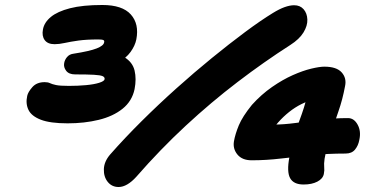

<svg xmlns="http://www.w3.org/2000/svg" viewBox="-20 -732 1500 769"><path d="M251 -238Q181 -238 143.5 -252.5Q106 -267 94 -292Q82 -317 89 -348Q92 -363 109.5 -383Q127 -403 159 -403Q172 -403 180 -399Q188 -395 204 -391.5Q220 -388 256 -388Q292 -388 324.5 -391Q357 -394 377.5 -400.5Q398 -407 399 -415Q400 -423 391 -427Q382 -431 356 -432.5Q330 -434 281 -434Q256 -434 245 -448.5Q234 -463 237 -479Q239 -492 248.5 -503.5Q258 -515 275 -517Q339 -527 367 -538Q395 -549 397 -562Q399 -569 394 -571.5Q389 -574 374 -574Q326 -574 294 -569.5Q262 -565 239.5 -560Q217 -555 199 -555Q171 -555 159 -571.5Q147 -588 152 -614Q157 -642 183.5 -664Q210 -686 260.5 -699Q311 -712 390 -712Q470 -712 504 -674Q538 -636 526 -574Q521 -549 503 -524Q485 -499 451.5 -480.5Q418 -462 367 -454L378 -523Q445 -523 478 -503Q511 -483 519 -449.5Q527 -416 519 -375Q509 -327 471 -296.5Q433 -266 375.5 -252Q318 -238 251 -238ZM455 17Q428 17 411.5 -3.5Q395 -24 396 -54.5Q397 -85 421 -113Q479 -179 547 -246.5Q615 -314 687 -378.5Q759 -443 829 -500Q899 -557 961.5 -603.5Q1024 -650 1073 -680Q1099 -696 1120 -703.5Q1141 -711 1158 -711Q1182 -711 1196 -695Q1210 -679 1211 -654Q1212 -629 1195.5 -602Q1179 -575 1143 -552Q1037 -484 931.5 -403.5Q826 -323 724 -228.5Q622 -134 526 -24Q508 -4 490 6.5Q472 17 455 17ZM1196 7Q1156 7 1142 -18.5Q1128 -44 1139 -102Q1156 -187 1178.5 -247Q1201 -307 1208 -341Q1210 -353 1210.5 -363Q1211 -373 1207 -383L1242 -335Q1185 -321 1138 -283.5Q1091 -246 1058 -193L1032 -243Q1046 -237 1053.5 -235Q1061 -233 1074 -233Q1116 -233 1164 -239.5Q1212 -246 1264.5 -252.5Q1317 -259 1374 -259Q1398 -259 1412.5 -232.5Q1427 -206 1419 -171Q1415 -149 1402 -133Q1389 -117 1364 -117Q1292 -117 1228 -110.5Q1164 -104 1105 -97Q1046 -90 988 -90Q950 -90 931 -113Q912 -136 917 -166Q922 -195 936.5 -230Q951 -265 989 -312Q1027 -354 1069.5 -383.5Q1112 -413 1152.5 -431Q1193 -449 1226.5 -457Q1260 -465 1279 -465Q1328 -465 1348.5 -442Q1369 -419 1362 -387Q1352 -333 1336 -287.5Q1320 -242 1305 -196.5Q1290 -151 1280 -96Q1277 -75 1278.5 -62.5Q1280 -50 1277 -35Q1273 -16 1251 -4.5Q1229 7 1196 7Z"/></svg>

Font: Shantell Sans ExtraBold
Style: Italic
Weight: 800
Italic angle: -11°
Designer: Stephen Nixon, Anya Danilova, Shantell Martin
Foundry: Arrow Type
Version: Version 1.011;[c5ecc13dd]